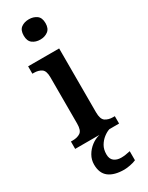

<svg xmlns="http://www.w3.org/2000/svg" viewBox="-257 -804 832 1083"><g transform="rotate(-30 159.0 -262.0)"><path d="M156 -632Q126 -632 105.5 -647.5Q85 -663 85 -698Q85 -734 105.5 -749Q126 -764 156 -764Q185 -764 206 -749Q227 -734 227 -698Q227 -663 206 -647.5Q185 -632 156 -632ZM17 0V-48H29Q59 -48 78.5 -61Q98 -74 98 -118V-420Q98 -462 78.5 -475Q59 -488 30 -488H20V-536H222V-120Q222 -75 242 -61.5Q262 -48 292 -48H303V0ZM200 240Q135 240 100 213.5Q65 187 65 130Q65 99 80.5 72Q96 45 121 26Q146 7 175 0H240Q221 6 201 21.5Q181 37 167.5 60Q154 83 154 115Q154 145 172 159Q190 173 218 173Q231 173 245.5 171Q260 169 277 165V224Q262 231 238.5 235.5Q215 240 200 240Z"/></g></svg>

Font: Noto Serif Georgian SemiCondensed SemiBold
Style: Regular
Weight: 600
Width: 4
Designer: Monotype Design Team, Akaki Razmadze
Foundry: Google LLC
Version: Version 2.003; ttfautohint (v1.8.4.7-5d5b)